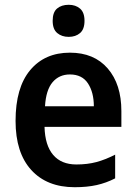

<svg xmlns="http://www.w3.org/2000/svg" viewBox="-20 -772 569 802"><path d="M272 -552Q373 -552 430 -486Q487 -420 487 -308V-242H166Q168 -165 202 -125Q236 -85 299 -85Q345 -85 382.5 -95Q420 -105 461 -126V-27Q424 -8 384 1Q344 10 292 10Q176 10 110.5 -62Q45 -134 45 -267Q45 -406 106 -479Q167 -552 272 -552ZM272 -461Q227 -461 199.5 -428.5Q172 -396 168 -328H372Q372 -386 347.5 -423.5Q323 -461 272 -461ZM267 -752Q296 -752 314.5 -736Q333 -720 333 -685Q333 -650 314.5 -634Q296 -618 267 -618Q238 -618 219 -634Q200 -650 200 -685Q200 -721 218.5 -736.5Q237 -752 267 -752Z"/></svg>

Font: Noto Sans Sinhala UI SemiCondensed SemiBold
Style: Regular
Weight: 600
Width: 4
Designer: Jelle Bosma - Monotype Design Team
Foundry: Monotype Imaging Inc.
Version: Version 2.006; ttfautohint (v1.8.4.7-5d5b)